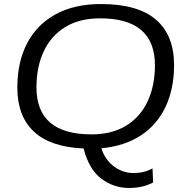

<svg xmlns="http://www.w3.org/2000/svg" viewBox="-20 -729 926 953"><path d="M620 204Q544 204 482.5 157.5Q421 111 395 8Q230 1 148 -76Q66 -153 66 -294Q66 -421 114.5 -514Q163 -607 256 -658Q349 -709 481 -709Q664 -709 754 -631.5Q844 -554 844 -406Q844 -289 802 -199.5Q760 -110 679.5 -57Q599 -4 483 7Q502 65 546 97.5Q590 130 644 130Q694 130 737 107L740 177Q712 191 683 197.5Q654 204 620 204ZM434 -62Q536 -62 606.5 -105.5Q677 -149 713 -226.5Q749 -304 749 -405Q749 -638 477 -638Q374 -638 303.5 -594.5Q233 -551 197 -474Q161 -397 161 -295Q161 -62 434 -62Z"/></svg>

Font: Georama Extended
Style: Italic
Weight: 400
Width: 7
Italic angle: -9°
Designer: Jean-Baptiste Levee
Foundry: Production Type
Version: Version 1.000